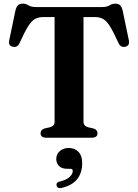

<svg xmlns="http://www.w3.org/2000/svg" viewBox="-20 -738 740 1029"><path d="M175.5 -700H524.5Q553 -700 567 -709.2Q581 -718.5 597.5 -718.5Q614.5 -718.5 623.2 -710.2Q632 -702 637 -683L670.5 -522.5Q676.5 -492 651 -487.5Q627 -482 615.5 -506.5Q589.5 -564 571 -594.2Q552.5 -624.5 534 -635.5Q515.5 -646.5 488.5 -646.5H427.5V-85Q427.5 -63 452.5 -56L481 -49.5Q502.5 -43 502.5 -23.5Q502.5 0 471.5 0H228.5Q197.5 0 197.5 -23.5Q197.5 -43 219 -49.5L247.5 -56Q272.5 -63 272.5 -85V-646.5H211.5Q185 -646.5 166.2 -635.5Q147.5 -624.5 129 -594.2Q110.5 -564 84.5 -506.5Q73 -482 49 -487.5Q23.5 -492 29.5 -522.5L63 -683Q68 -702 76.8 -710.2Q85.5 -718.5 102.5 -718.5Q119 -718.5 133 -709.2Q147 -700 175.5 -700ZM339.5 166.5Q310.5 166.5 296 151.5Q281.5 136.5 281.5 114Q281.5 88 300.8 71.5Q320 55 348 55Q380 55 400.2 75.5Q420.5 96 420.5 136.5Q420.5 188 393.8 221.8Q367 255.5 311 269Q288.5 274.5 283.5 257.5Q278.5 240.5 300 235Q337.5 226 353.8 209.8Q370 193.5 370 178Q370 166.5 356 166.5Z"/></svg>

Font: Fraunces 9pt S000 SemiBold
Style: Regular
Weight: 600
Version: Version 1.000; ttfautohint (v1.8.3)